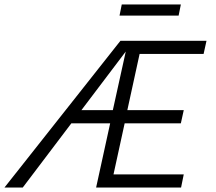

<svg xmlns="http://www.w3.org/2000/svg" viewBox="-54 -841 967 861"><path d="M757 -821 747 -771H482L492 -821ZM859 -599H572L517 -347H770L757 -288H505L455 -59H770L758 0H377L440 -288H266L48 0H-34L486 -658H872ZM311 -347H452L510 -610Z"/></svg>

Font: EauTest
Style: Italic
Weight: 400
Italic angle: -12°
Designer: Christian Thalmann (Catharsis Fonts)
Version: Version 0.001;PS 000.001;hotconv 1.0.88;makeotf.lib2.5.64775